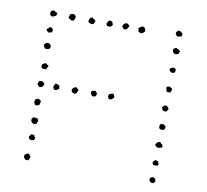

<svg xmlns="http://www.w3.org/2000/svg" viewBox="-81 -822 990 920"><g transform="rotate(10 414.0 -362.5)"><path d="M314.5 -709Q313.5 -705.1 312 -702.6Q310.5 -700.2 310.5 -696.3Q304.7 -692.4 301.8 -691.9Q298.8 -691.4 296.9 -691.4Q287.1 -695.3 282.2 -698.2Q281.2 -706.1 283.2 -710.9Q285.2 -715.8 287.1 -719.7L298.8 -723.6Q301.8 -718.8 306.6 -716.3Q311.5 -713.9 314.5 -709ZM211.9 -693.4Q207 -692.4 203.1 -691.9Q199.2 -691.4 195.3 -695.3Q192.4 -698.2 189 -699.2Q185.5 -700.2 185.5 -702.1Q184.6 -707 187 -710Q189.5 -712.9 188.5 -719.7Q193.4 -719.7 196.8 -722.2Q200.2 -724.6 205.1 -723.6Q210.9 -723.6 213.4 -720.2Q215.8 -716.8 218.8 -711.9Q217.8 -707 215.8 -702.6Q213.9 -698.2 211.9 -693.4ZM475.6 -708Q471.7 -698.2 466.8 -695.8Q461.9 -693.4 455.1 -694.3Q448.2 -703.1 446.8 -704.1Q445.3 -705.1 445.3 -707L450.2 -717.8Q459 -724.6 460.9 -724.1Q462.9 -723.6 464.8 -725.6Q468.8 -723.6 475.6 -718.3Q482.4 -712.9 475.6 -708ZM128.9 -713.9Q126 -706.1 125.5 -704.6Q125 -703.1 125 -701.2Q113.3 -697.3 111.3 -695.8Q109.4 -694.3 106.4 -694.3Q101.6 -695.3 98.1 -699.7Q94.7 -704.1 94.7 -708Q93.8 -714.8 99.6 -720.7Q104.5 -725.6 115.2 -722.7Q117.2 -718.8 121.6 -717.8Q126 -716.8 128.9 -713.9ZM396.5 -718.8Q394.5 -714.8 397 -712.4Q399.4 -710 399.4 -707Q398.4 -702.1 395.5 -699.7Q392.6 -697.3 388.7 -694.3Q383.8 -695.3 381.3 -694.8Q378.9 -694.3 374 -695.3Q370.1 -702.1 369.6 -702.1Q369.1 -702.1 369.1 -707Q374 -716.8 374 -716.8Q377 -720.7 379.9 -722.7Q382.8 -724.6 387.7 -722.7ZM548.8 -721.7Q556.6 -713.9 556.6 -710.4Q556.6 -707 558.6 -703.1Q550.8 -694.3 549.3 -692.9Q547.9 -691.4 545.9 -690.4Q541 -688.5 536.1 -690.4Q531.2 -692.4 526.4 -694.3Q526.4 -700.2 524.4 -705.1Q522.5 -710 526.4 -714.8Q529.3 -716.8 532.7 -717.8Q536.1 -718.8 538.1 -722.7ZM119.1 -619.1Q110.4 -620.1 105.5 -615.2Q99.6 -617.2 96.2 -620.6Q92.8 -624 89.8 -628.9Q102.5 -638.7 105.5 -643.6Q110.4 -642.6 114.7 -640.6Q119.1 -638.7 121.1 -632.8Q121.1 -630.9 120.1 -626.5Q119.1 -622.1 119.1 -619.1ZM126 -549.8Q121.1 -543 122.1 -542.5Q123 -542 121.1 -540Q116.2 -539.1 109.9 -537.1Q103.5 -535.2 97.7 -539.1Q95.7 -543.9 93.3 -547.9Q90.8 -551.8 92.8 -557.6Q101.6 -566.4 104 -565.9Q106.4 -565.4 108.4 -567.4Q112.3 -566.4 115.2 -564.5Q118.2 -562.5 122.1 -560.5Q124 -552.7 126 -549.8ZM130.9 -460Q127 -448.2 124 -446.3Q121.1 -444.3 123 -439.5Q118.2 -439.5 114.3 -440.4Q110.4 -441.4 106.4 -439.5Q103.5 -441.4 102.1 -443.4Q100.6 -445.3 96.7 -446.3Q97.7 -451.2 98.6 -452.6Q99.6 -454.1 97.7 -458Q100.6 -462.9 109.9 -467.3Q119.1 -471.7 123 -462.9ZM198.2 -374Q199.2 -370.1 199.2 -367.2Q199.2 -364.3 201.2 -361.3Q197.3 -356.4 190.4 -352.5Q183.6 -348.6 175.8 -351.6Q173.8 -356.4 171.9 -358.9Q169.9 -361.3 170.9 -367.2Q177.7 -379.9 177.7 -380.9Q190.4 -379.9 192.4 -377.4Q194.3 -375 198.2 -374ZM127 -370.1Q122.1 -359.4 120.1 -356.9Q118.2 -354.5 115.2 -352.5Q111.3 -351.6 101.6 -351.6Q101.6 -355.5 99.1 -356.9Q96.7 -358.4 94.7 -361.3Q92.8 -366.2 95.2 -371.1Q97.7 -376 99.6 -379.9Q104.5 -378.9 106.9 -380.4Q109.4 -381.8 114.3 -380.9Q117.2 -377.9 120.6 -375.5Q124 -373 127 -370.1ZM279.3 -380.9Q282.2 -377.9 285.6 -375.5Q289.1 -373 292 -369.1Q288.1 -356.4 284.7 -352.5Q281.2 -348.6 276.4 -348.6Q265.6 -353.5 264.6 -353Q263.7 -352.5 262.7 -353.5Q258.8 -364.3 260.3 -367.2Q261.7 -370.1 262.7 -372.1Q270.5 -377 271 -377.9Q271.5 -378.9 273.4 -379.9ZM375 -351.6Q371.1 -354.5 369.1 -352.5Q367.2 -350.6 364.3 -351.6Q356.4 -356.4 356.9 -357.4Q357.4 -358.4 356.4 -359.4Q351.6 -365.2 353 -370.6Q354.5 -376 359.4 -377.9Q369.1 -378.9 369.6 -379.9Q370.1 -380.9 372.1 -379.9Q383.8 -371.1 381.8 -363.8Q379.9 -356.4 375 -351.6ZM460 -380.9Q462.9 -376 465.3 -372.1Q467.8 -368.2 465.8 -362.3Q456.1 -351.6 451.7 -352.1Q447.3 -352.5 443.4 -351.6Q440.4 -353.5 439.5 -357.9Q438.5 -362.3 435.5 -365.2Q436.5 -369.1 438 -370.6Q439.5 -372.1 441.4 -377Q447.3 -376 449.7 -378.9Q452.1 -381.8 460 -380.9ZM120.1 -266.6Q115.2 -264.6 111.3 -263.2Q107.4 -261.7 99.6 -262.7Q98.6 -265.6 96.2 -269.5Q93.8 -273.4 92.8 -278.3Q97.7 -287.1 96.7 -288.1Q95.7 -289.1 95.7 -291Q105.5 -293 110.4 -294.9Q115.2 -293 117.2 -291Q119.1 -289.1 124 -287.1Q123 -276.4 121.6 -273.9Q120.1 -271.5 120.1 -266.6ZM123 -201.2Q125 -198.2 125.5 -195.3Q126 -192.4 127.9 -190.4Q127 -186.5 125 -184.6Q123 -182.6 124 -177.7Q120.1 -175.8 114.3 -171.9Q110.4 -172.9 107.9 -173.8Q105.5 -174.8 100.6 -174.8Q98.6 -179.7 96.2 -182.6Q93.8 -185.5 94.7 -193.4Q99.6 -205.1 106.4 -203.6Q113.3 -202.1 123 -201.2ZM121.1 -119.1Q123 -111.3 125 -110.8Q127 -110.4 127.9 -108.4Q126 -99.6 122.1 -95.7Q99.6 -88.9 96.7 -107.4Q102.5 -118.2 104.5 -119.6Q106.4 -121.1 108.4 -123Q110.4 -121.1 114.7 -121.1Q119.1 -121.1 121.1 -119.1ZM111.3 4.9Q107.4 2 99.6 3.9Q93.8 -3.9 90.8 -6.8Q89.8 -11.7 90.8 -14.2Q91.8 -16.6 91.8 -19.5Q101.6 -27.3 104.5 -26.9Q107.4 -26.4 109.4 -28.3Q114.3 -26.4 115.7 -22Q117.2 -17.6 121.1 -15.6Q119.1 -1 111.3 4.9ZM735.4 -722.7Q736.3 -717.8 735.4 -715.3Q734.4 -712.9 734.4 -709Q723.6 -706.1 720.7 -705.1Q717.8 -704.1 715.8 -704.1Q704.1 -710 704.1 -717.8Q704.1 -722.7 706.5 -725.1Q709 -727.5 710.9 -732.4Q719.7 -734.4 725.6 -730.5Q731.4 -726.6 735.4 -722.7ZM738.3 -637.7Q735.4 -627.9 735.4 -625Q727.5 -620.1 725.6 -620.1Q719.7 -618.2 715.3 -620.1Q710.9 -622.1 709 -624Q703.1 -634.8 704.6 -636.7Q706.1 -638.7 705.1 -642.6Q709 -643.6 711.4 -646.5Q713.9 -649.4 718.8 -649.4Q728.5 -644.5 732.4 -642.6Q736.3 -640.6 738.3 -637.7ZM730.5 -531.2Q722.7 -528.3 714.8 -529.3Q710 -533.2 706.5 -537.1Q703.1 -541 707 -547.9Q720.7 -556.6 725.1 -553.7Q729.5 -550.8 734.4 -547.9Q734.4 -540 733.4 -536.6Q732.4 -533.2 730.5 -531.2ZM709 -435.5Q708 -441.4 706.1 -446.8Q704.1 -452.1 705.1 -457Q709 -459 711.9 -460.4Q714.8 -461.9 719.7 -460.9Q723.6 -460 726.1 -457.5Q728.5 -455.1 732.4 -455.1Q732.4 -446.3 731 -442.4Q729.5 -438.5 726.6 -433.6Q720.7 -434.6 717.3 -434.1Q713.9 -433.6 709 -435.5ZM725.6 -341.8Q717.8 -339.8 712.9 -340.8Q707 -343.8 706.5 -343.8Q706.1 -343.8 704.1 -347.7Q700.2 -356.4 702.1 -359.4Q705.1 -364.3 707.5 -365.2Q710 -366.2 710 -368.2Q717.8 -369.1 719.7 -368.2Q721.7 -367.2 726.6 -365.2Q727.5 -361.3 730 -359.9Q732.4 -358.4 732.4 -355.5Q732.4 -350.6 730 -348.6Q727.5 -346.7 725.6 -341.8ZM710.9 -278.3Q711.9 -280.3 715.8 -278.3Q719.7 -276.4 721.7 -279.3Q727.5 -273.4 729 -273.4Q730.5 -273.4 732.4 -272.5Q734.4 -265.6 732.4 -261.2Q730.5 -256.8 728.5 -252.9Q722.7 -251 715.8 -251.5Q709 -252 705.1 -255.9Q703.1 -262.7 704.1 -269Q705.1 -275.4 710.9 -278.3ZM722.7 -191.4Q725.6 -183.6 732.4 -182.6Q733.4 -172.9 734.9 -172.9Q736.3 -172.9 737.3 -170.9Q731.4 -168 730.5 -166.5Q729.5 -165 727.5 -166Q722.7 -164.1 718.8 -163.6Q714.8 -163.1 710 -164.1Q703.1 -168.9 701.2 -171.9Q699.2 -174.8 699.2 -175.8Q704.1 -184.6 706.5 -186Q709 -187.5 710.9 -191.4Q713.9 -189.5 716.8 -190.9Q719.7 -192.4 722.7 -191.4ZM714.8 -103.5Q721.7 -99.6 725.6 -99.6Q730.5 -90.8 731.4 -86.9Q732.4 -83 730.5 -81.1Q725.6 -77.1 719.7 -77.1Q713.9 -77.1 706.1 -78.1Q705.1 -82 703.6 -83.5Q702.1 -85 702.1 -89.8Q708 -100.6 710.4 -101.1Q712.9 -101.6 714.8 -103.5ZM702.1 -14.6Q710.9 -18.6 711.4 -19Q711.9 -19.5 714.8 -19.5Q717.8 -21.5 720.2 -19Q722.7 -16.6 726.6 -15.6Q730.5 -7.8 730 -5.4Q729.5 -2.9 731.4 -2Q729.5 1 727.1 2Q724.6 2.9 724.6 6.8Q714.8 9.8 709.5 5.9Q704.1 2 701.2 -2.9Q702.1 -4.9 702.1 -8.3Q702.1 -11.7 702.1 -14.6Z"/></g></svg>

Font: Codystar
Style: Light
Weight: 300
Version: Version 1.000